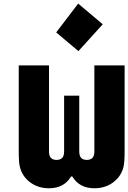

<svg xmlns="http://www.w3.org/2000/svg" viewBox="-20 -1027 707 1058"><path d="M546.2 -893.2 412.1 -745.4 289.7 -848.3 410.8 -1007.2ZM371.7 -54.7Q332.7 10.4 250 10.4Q189.5 10.4 145.5 -22.8Q101.6 -56 89.2 -108.7Q83.3 -133.5 83.3 -191.4V-666.7H250V-191.4Q250 -145.8 291.7 -145.8Q333.3 -145.8 333.3 -191.4V-500H416.7V-191.4Q416.7 -145.8 458.3 -145.8Q500 -145.8 500 -191.4V-666.7H666.7V-191.4Q666.7 -133.5 660.8 -108.7Q648.4 -56 604.5 -22.8Q560.5 10.4 500 10.4Q417.3 10.4 378.3 -54.7Z"/></svg>

Font: Monoid
Style: Bold
Weight: 700
Width: 4
Designer: Andreas Larsen (@larsenwork)
Version: Version 0.61